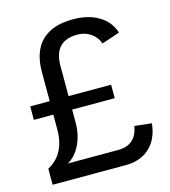

<svg xmlns="http://www.w3.org/2000/svg" viewBox="-105 -783 767 867"><g transform="rotate(-15 278.0 -349.0)"><path d="M459 -161 539 -152Q531 -79 488 -39.5Q445 0 375 0H34V-75Q119 -121 119 -235V-305H28V-368H119V-505Q119 -600 169 -649Q219 -698 315 -698Q387 -698 436 -668.5Q485 -639 501 -586L417 -558Q406 -589 379 -607.5Q352 -626 317 -626Q207 -626 207 -509V-368H406V-305H207V-244Q207 -187 184.5 -141Q162 -95 125 -75H360Q445 -75 459 -161Z"/></g></svg>

Font: Libra Sans
Style: Regular
Weight: 400
Foundry: Context Ltd
Version: Version 1.002